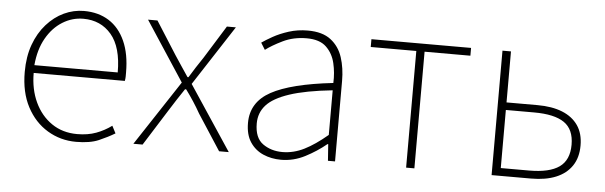

<svg xmlns="http://www.w3.org/2000/svg" viewBox="-41 -668 2554 810"><g transform="rotate(5 1236.0 -263.5)"><path d="M300 13Q234 13 179 -20Q124 -53 91.5 -114.5Q59 -176 59 -262Q59 -327 77.5 -378Q96 -429 128.5 -465.5Q161 -502 201.5 -521Q242 -540 286 -540Q347 -540 391.5 -512Q436 -484 460.5 -429.5Q485 -375 485 -297Q485 -289 485 -280.5Q485 -272 483 -261H97Q97 -192 122.5 -137.5Q148 -83 194 -51.5Q240 -20 302 -20Q347 -20 382 -33Q417 -46 447 -68L463 -37Q433 -19 396 -3Q359 13 300 13ZM97 -294H450Q450 -401 405 -454Q360 -507 286 -507Q239 -507 198 -481.5Q157 -456 130 -408.5Q103 -361 97 -294Z M542 0 723 -275 558 -527H598L687 -387Q701 -365 715.5 -344Q730 -323 745 -300H749Q763 -323 776.5 -344Q790 -365 805 -387L892 -527H930L765 -273L946 0H905L807 -151Q793 -176 777 -200.5Q761 -225 744 -248H739Q723 -225 707.5 -200.5Q692 -176 676 -151L581 0Z M1168 13Q1127 13 1092.5 -2Q1058 -17 1037 -48.5Q1016 -80 1016 -130Q1016 -218 1099 -263.5Q1182 -309 1360 -329Q1362 -372 1352.5 -412.5Q1343 -453 1315 -480Q1287 -507 1232 -507Q1176 -507 1131 -485Q1086 -463 1060 -443L1042 -472Q1059 -484 1087.5 -500Q1116 -516 1153.5 -528Q1191 -540 1234 -540Q1296 -540 1331.5 -512.5Q1367 -485 1381.5 -440Q1396 -395 1396 -341V0H1366L1361 -70H1358Q1318 -37 1269.5 -12Q1221 13 1168 13ZM1171 -20Q1218 -20 1263 -42.5Q1308 -65 1360 -109V-298Q1246 -286 1178.5 -263.5Q1111 -241 1082 -208.5Q1053 -176 1053 -131Q1053 -70 1088 -45Q1123 -20 1171 -20Z M1697 0V-494H1504V-527H1926V-494H1732V0Z M2059 0V-527H2095V-311H2226Q2288 -311 2331.5 -293.5Q2375 -276 2398.5 -242Q2422 -208 2422 -157Q2422 -106 2398.5 -71Q2375 -36 2331.5 -18Q2288 0 2226 0ZM2095 -33H2215Q2301 -33 2342.5 -62.5Q2384 -92 2384 -157Q2384 -222 2342.5 -250.5Q2301 -279 2215 -279H2095Z"/></g></svg>

Font: Noto Sans KR Thin
Style: Regular
Weight: 100
Designer: Ryoko NISHIZUKA 西塚涼子 (kana, bopomofo & ideographs); Paul D. Hunt (Latin, Greek & Cyrillic); Sandoll Communications 산돌커뮤니
Foundry: Adobe
Version: Version 2.004-H2;hotconv 1.0.118;makeotfexe 2.5.65603